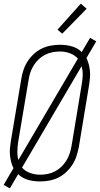

<svg xmlns="http://www.w3.org/2000/svg" viewBox="-20 -989 549 1055"><path d="M34 46 0 27 54 -65Q46 -81 41.5 -98.5Q37 -116 35 -134.5Q33 -153 34.5 -172Q36 -191 39 -210L97 -555Q101 -580 109 -604.5Q117 -629 131.5 -651.5Q146 -674 166 -692.5Q186 -711 210 -722.5Q234 -734 259.5 -738.5Q285 -743 310 -743Q344 -743 375.5 -734Q407 -725 429 -703L475 -781L509 -762L455 -670Q463 -654 467.5 -636.5Q472 -619 474 -600.5Q476 -582 474.5 -563Q473 -544 470 -525L413 -180Q408 -155 400 -130.5Q392 -106 377.5 -83.5Q363 -61 343 -42.5Q323 -24 299 -12.5Q275 -1 249.5 3.5Q224 8 199 8Q165 8 133.5 -1Q102 -10 80 -32ZM81 -110 408 -667Q390 -687 364 -696.5Q338 -706 309 -706Q289 -706 268 -702Q247 -698 227.5 -688Q208 -678 192 -662.5Q176 -647 164.5 -628.5Q153 -610 146.5 -590Q140 -570 137 -549L79 -204Q76 -180 75.5 -156Q75 -132 81 -110ZM201 -29Q221 -29 241.5 -33Q262 -37 281.5 -47Q301 -57 317 -72.5Q333 -88 344.5 -106.5Q356 -125 362.5 -145Q369 -165 373 -186L430 -531Q434 -555 434.5 -579Q435 -603 428 -625L101 -68Q119 -48 145.5 -38.5Q172 -29 201 -29ZM322 -804 296 -826 424 -969 456 -941Z"/></svg>

Font: Iosevka SS18 Extralight
Style: Italic
Weight: 200
Italic angle: -9°
Monospace: yes
Designer: Belleve Invis
Foundry: Belleve Invis
Version: Version 25.1.1; ttfautohint (v1.8.4)